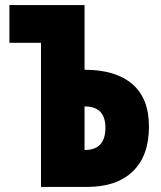

<svg xmlns="http://www.w3.org/2000/svg" viewBox="-20 -734 632 754"><path d="M323 0Q438 0 501.5 -61Q565 -122 565 -237Q565 -348 499.5 -404Q434 -460 313 -460H312V-714H17V-566H141V0ZM312 -316H313Q394 -316 394 -232Q394 -145 313 -145H312Z"/></svg>

Font: Noto Sans Display Condensed Black
Style: Regular
Weight: 900
Width: 3
Designer: Monotype Design team
Foundry: Monotype Imaging Inc.
Version: 1.000